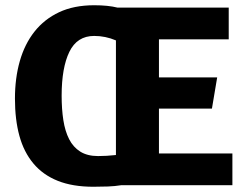

<svg xmlns="http://www.w3.org/2000/svg" viewBox="-20 -706 923 732"><path d="M336 6Q257 6 200.5 -16.5Q144 -39 107.5 -82.5Q71 -126 54 -188Q37 -250 37 -330Q37 -408 55.5 -473Q74 -538 111.5 -585.5Q149 -633 205.5 -659.5Q262 -686 339 -686Q392 -686 428 -677H852V-556H586V-411H808L788 -292H586V-121H866V0H443Q418 4 391.5 5Q365 6 336 6ZM422 -115V-552Q382 -569 339 -569Q274 -569 244.5 -508.5Q215 -448 215 -341Q215 -290 221.5 -248Q228 -206 243.5 -175.5Q259 -145 286 -128Q313 -111 354 -111Q370 -111 387 -112Q404 -113 422 -115Z"/></svg>

Font: Amaranth
Style: Bold
Weight: 700
Designer: Gesine Todt
Foundry: Gesine Todt
Version: Version 1.001